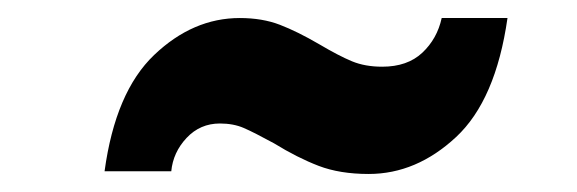

<svg xmlns="http://www.w3.org/2000/svg" viewBox="-20 -467 640 213"><path d="M246 -447Q271 -447 290.5 -439.5Q310 -432 334 -418Q356 -405 370.5 -399Q385 -393 404 -393Q432 -393 448.5 -408.5Q465 -424 470 -447H543Q530 -356 486 -315Q442 -274 389 -274Q357 -274 333.5 -283Q310 -292 284 -308Q262 -320 250.5 -325Q239 -330 224 -330Q202 -330 187 -314Q172 -298 170 -277H96Q108 -365 151 -406Q194 -447 246 -447Z"/></svg>

Font: Mona Sans ExtraBold
Style: Italic
Weight: 800
Italic angle: -11.7°
Designer: Deni Anggara
Foundry: GitHub
Version: Version 2.000